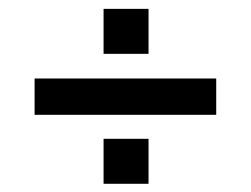

<svg xmlns="http://www.w3.org/2000/svg" viewBox="-20 -584 580 444"><path d="M219.5 -459.5V-563.5H323.5V-459.5ZM60 -318.5V-402.5H480V-318.5ZM219.5 -159V-263H323.5V-159Z"/></svg>

Font: Manrope KiralyPet SmBd KiralyPet
Style: Regular
Weight: 600
Designer: Mikhail Sharanda
Foundry: Mikhail Sharanda
Version: Version 4.502